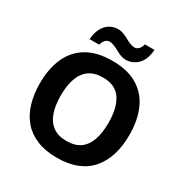

<svg xmlns="http://www.w3.org/2000/svg" viewBox="-208 -1089 1211 1262"><g transform="rotate(30 398.0 -457.5)"><path d="M738 -358Q738 -275 717.5 -207.5Q697 -140 655.5 -91Q614 -42 549.5 -16Q485 10 398 10Q311 10 246.5 -16.5Q182 -43 140.5 -91.5Q99 -140 78.5 -208Q58 -276 58 -359Q58 -470 94.5 -552Q131 -634 206.5 -679.5Q282 -725 399 -725Q515 -725 590 -679.5Q665 -634 701.5 -551.5Q738 -469 738 -358ZM217 -358Q217 -283 236 -229Q255 -175 295 -146Q335 -117 398 -117Q463 -117 502.5 -146Q542 -175 560.5 -229Q579 -283 579 -358Q579 -471 537 -535Q495 -599 399 -599Q335 -599 295 -570Q255 -541 236 -487Q217 -433 217 -358ZM196 -773Q199 -812 210.5 -840.5Q222 -869 240 -887.5Q258 -906 280.5 -915Q303 -924 329 -924Q349 -924 368.5 -916.5Q388 -909 406.5 -898.5Q425 -888 443 -880.5Q461 -873 479 -873Q494 -873 508 -886Q522 -899 528 -925H601Q595 -848 557 -811Q519 -774 468 -774Q448 -774 429 -781.5Q410 -789 391 -799.5Q372 -810 354 -817.5Q336 -825 318 -825Q303 -825 289 -812Q275 -799 269 -773Z"/></g></svg>

Font: Noto Sans Devanagari
Style: Bold
Weight: 700
Version: Version 2.003